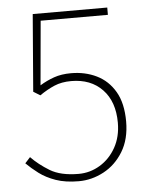

<svg xmlns="http://www.w3.org/2000/svg" viewBox="-49 -681 570 734"><g transform="rotate(-5 236.0 -314.0)"><path d="M224 12Q173 12 136 -1Q99 -14 72.5 -34Q46 -54 26 -74L46 -96Q75 -66 116 -41Q157 -16 226 -16Q270 -16 308 -39Q346 -62 369 -103Q392 -144 392 -198Q392 -279 347.5 -325.5Q303 -372 228 -372Q191 -372 163 -360Q135 -348 106 -328L80 -344L104 -640H390V-612H132L110 -366Q136 -382 164.5 -392Q193 -402 230 -402Q284 -402 328 -380.5Q372 -359 398 -314.5Q424 -270 424 -200Q424 -132 395 -84.5Q366 -37 320 -12.5Q274 12 224 12Z"/></g></svg>

Font: Source Sans 3 Variable
Style: Regular
Weight: 200
Designer: Paul D. Hunt
Foundry: Adobe Systems Incorporated
Version: Version 3.026